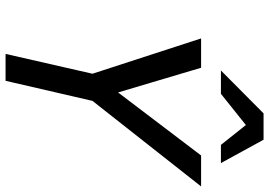

<svg xmlns="http://www.w3.org/2000/svg" viewBox="-162 -828 990 707"><g transform="rotate(90 333.5 -475.0)"><path d="M179 0 252 -320 122 -720H230L335 -367H285L553 -720H667L352 -320L278 0ZM240 -793 398 -950H495L581 -793H514L409 -925H491L326 -793Z"/></g></svg>

Font: Instrument Sans SemiCondensed Medium
Style: Italic
Weight: 500
Width: 4
Italic angle: -13°
Designer: Rodrigo Fuenzalida
Foundry: fragTYPE
Version: Version 1.000;gftools[0.9.28]